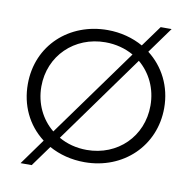

<svg xmlns="http://www.w3.org/2000/svg" viewBox="-90 -860 1018 1019"><g transform="rotate(10 419.5 -350.0)"><path d="M52 -350C52 -238 98 -137 187 -69L87 70H147L228 -42C284 -11 349 6 420 6C629 6 787 -146 787 -350C787 -467 735 -566 652 -630L753 -770H694L612 -657C557 -688 491 -706 420 -706C216 -706 52 -562 52 -350ZM229 -126C165 -178 125 -258 125 -350C125 -516 253 -640 420 -640C476 -640 528 -626 572 -601ZM269 -99 611 -574C674 -521 713 -442 713 -350C713 -184 587 -60 420 -60C364 -60 312 -74 269 -99Z"/></g></svg>

Font: Malon Grotesk
Style: Regular
Weight: 400
Designer: Julieta Ulanovsky
Foundry: Julieta Ulanovsky
Version: Version 7.200